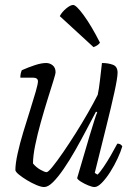

<svg xmlns="http://www.w3.org/2000/svg" viewBox="-20 -754 542 774"><path d="M158 0Q146 0 127 -8Q108 -16 89 -27.5Q70 -39 56.5 -50Q43 -61 42 -68Q42 -94 51 -135Q60 -176 74 -222Q88 -268 101.5 -310.5Q115 -353 124 -384.5Q133 -416 133 -426Q133 -441 112 -441H62Q62 -458 68 -471Q95 -483 121 -491.5Q147 -500 166 -500Q181 -500 192.5 -490.5Q204 -481 204 -463Q204 -456 194.5 -426Q185 -396 171.5 -352.5Q158 -309 144.5 -261Q131 -213 122 -169Q113 -125 113 -95Q125 -80 142.5 -70Q160 -60 168 -60Q174 -60 191.5 -81.5Q209 -103 233.5 -138.5Q258 -174 284.5 -216Q311 -258 334.5 -299Q358 -340 374 -372Q379 -395 383 -430.5Q387 -466 391 -500Q416 -500 435 -493Q454 -486 454 -461Q454 -441 441.5 -383.5Q429 -326 408 -242Q387 -158 362 -57L373 -50Q382 -58 397 -80Q412 -102 427 -128Q442 -154 453 -175Q467 -175 473 -164Q467 -143 454 -115Q441 -87 424.5 -61Q408 -35 391 -17.5Q374 0 361 0Q352 0 336 -6.5Q320 -13 306.5 -21.5Q293 -30 291 -36L341 -206Q352 -242 360.5 -269Q369 -296 372 -301L367 -304Q349 -270 327.5 -229Q306 -188 283 -147.5Q260 -107 237 -73.5Q214 -40 194 -20Q174 0 158 0ZM357 -564 221 -689Q230 -706 247 -720Q264 -734 275 -734Q287 -734 317.5 -692.5Q348 -651 383 -582Q376 -571 357 -564Z"/></svg>

Font: Texturina 72pt 72pt ExtraLight
Style: Italic
Weight: 200
Italic angle: -11°
Designer: Guillermo Torres Carreño
Foundry: Omnibus-Type
Version: Version 1.002; ttfautohint (v1.8.3)